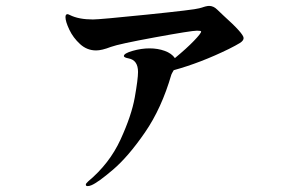

<svg xmlns="http://www.w3.org/2000/svg" viewBox="-20 -582 1040 651"><path d="M738 -529Q806 -468 806 -453Q806 -444 793 -436Q780 -428 756 -416Q660 -369 569 -344Q562 -332 561 -329Q528 -215 471.5 -133Q415 -51 363.5 -7Q312 37 290 46Q283 49 277 49Q271 49 271 44Q271 40 279 33Q351 -27 388.5 -108.5Q426 -190 437 -252Q448 -314 448 -338Q448 -378 416 -384Q400 -387 400 -392Q400 -401 429.5 -409.5Q459 -418 487 -418Q515 -418 538.5 -409.5Q562 -401 573 -385Q613 -418 637.5 -443.5Q662 -469 662 -475Q662 -478 648 -478Q629 -478 506 -455.5Q383 -433 356 -423Q325 -411 306 -411Q275 -411 251.5 -432.5Q228 -454 215 -481.5Q202 -509 202 -524Q202 -534 209 -534Q211 -534 217 -531Q247 -516 295 -516Q318 -516 479 -532.5Q640 -549 656 -554Q680 -562 689 -562Q704 -562 717 -549Z"/></svg>

Font: Shippori Antique
Style: Regular
Weight: 400
Designer: FONTDASU
Foundry: FONTDASU / Google Inc. / but / Adobe
Version: Version 2.001